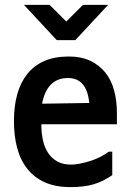

<svg xmlns="http://www.w3.org/2000/svg" viewBox="-20 -768 540 785"><path d="M258 -449Q172 -449 152 -344L345 -347Q335 -449 258 -449ZM261 -537Q312 -537 349 -519.5Q386 -502 410.5 -471.5Q435 -441 446.5 -398.5Q458 -356 458 -307V-260H149Q149 -225 155.5 -195Q162 -165 176.5 -143Q191 -121 214 -108Q237 -95 271 -95Q287 -95 307 -99Q327 -103 348 -109.5Q369 -116 389 -126Q409 -136 425 -148H439V-52Q402 -26 362.5 -14.5Q323 -3 269 -3Q207 -3 163.5 -22.5Q120 -42 91.5 -78Q63 -114 50 -163.5Q37 -213 37 -273Q37 -334 50.5 -382.5Q64 -431 91.5 -465.5Q119 -500 161 -518.5Q203 -537 261 -537ZM212 -604 78 -748H183L251 -680L319 -748H422L288 -604Z"/></svg>

Font: D2Coding ligature
Style: Bold
Weight: 700
Monospace: yes
Designer: Yong-Rak Park; Jeong-Hwan Yoon; Sang-Min Lee;
Foundry: NHN Corporation
Version: Version 1.3.2; Build 20180524